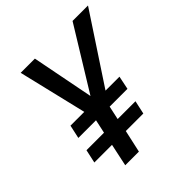

<svg xmlns="http://www.w3.org/2000/svg" viewBox="-193 -849 984 984"><g transform="rotate(-45 299.0 -357.0)"><path d="M154 0 180 -122H52L68 -195H195L211 -269H83L99 -342H199L110 -714H213L279 -377L486 -714H598L353 -342H454L439 -269H310L294 -195H423L407 -122H280L253 0Z"/></g></svg>

Font: Noto Sans Display Medium
Style: Italic
Weight: 500
Italic angle: -12°
Designer: Monotype Design Team
Foundry: Monotype Imaging Inc.
Version: Version 2.003